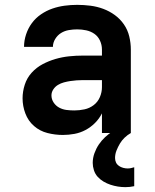

<svg xmlns="http://www.w3.org/2000/svg" viewBox="-20 -548 640 791"><path d="M239 8Q207 8 175.5 0Q144 -8 120 -29Q96 -50 84.5 -80.5Q73 -111 73 -143Q73 -171 82 -199Q91 -227 110.5 -248.5Q130 -270 155.5 -283.5Q181 -297 208.5 -305Q236 -313 264.5 -316Q293 -319 322 -319H400V-344Q400 -363 392 -380.5Q384 -398 369 -408.5Q354 -419 335.5 -423Q317 -427 298 -427Q281 -427 263.5 -424Q246 -421 231.5 -412Q217 -403 207.5 -387.5Q198 -372 198 -355H79Q79 -381 87.5 -406.5Q96 -432 111.5 -453Q127 -474 149 -489Q171 -504 195.5 -512.5Q220 -521 246 -524.5Q272 -528 298 -528Q325 -528 352.5 -524.5Q380 -521 405.5 -511.5Q431 -502 453 -486Q475 -470 490.5 -447.5Q506 -425 512.5 -398Q519 -371 519 -344V0H400V-81Q389 -59 371.5 -41.5Q354 -24 332.5 -12.5Q311 -1 287 3.5Q263 8 239 8ZM286 -93Q307 -93 328 -97.5Q349 -102 366 -115Q383 -128 391.5 -148Q400 -168 400 -189V-218H322Q309 -218 295.5 -217Q282 -216 269 -214Q256 -212 243 -208.5Q230 -205 218.5 -198Q207 -191 199.5 -179.5Q192 -168 192 -155Q192 -139 201 -125.5Q210 -112 224 -104.5Q238 -97 254 -95Q270 -93 286 -93ZM497 223Q481 223 465.5 220.5Q450 218 435 213Q420 208 406.5 200Q393 192 382.5 180.5Q372 169 367 153.5Q362 138 362 123Q362 103 369 83.5Q376 64 387 47.5Q398 31 413 17Q428 3 445 -7.5Q462 -18 480.5 -26Q499 -34 519 -38V0Q505 8 493.5 19Q482 30 474 43.5Q466 57 460 72Q454 87 454 103Q454 113 458 121.5Q462 130 470 135.5Q478 141 487.5 143.5Q497 146 506 146Q513 146 520 144.5Q527 143 533 141V219Q524 221 515 222Q506 223 497 223Z"/></svg>

Font: Iosevka SS04 Extended
Style: Bold
Weight: 700
Width: 7
Monospace: yes
Designer: Belleve Invis
Foundry: Belleve Invis
Version: Version 19.0.0; ttfautohint (v1.8.4)